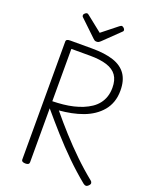

<svg xmlns="http://www.w3.org/2000/svg" viewBox="-242 -1527 1334 1672"><g transform="rotate(20 425.0 -691.5)"><path d="M207 14Q189 14 179.5 8Q170 2 170 -10V-1103Q170 -1115 179.5 -1120.5Q189 -1126 207 -1126H409Q531 -1126 610 -1099.5Q689 -1073 728.5 -1015.5Q768 -958 768 -865Q768 -807 751.5 -760Q735 -713 704.5 -676.5Q674 -640 632.5 -612Q591 -584 541 -565.5Q491 -547 436 -536Q381 -525 323 -520Q392 -436 467.5 -352.5Q543 -269 624.5 -190Q706 -111 793 -41Q802 -34 804 -22Q806 -10 790 5Q779 16 768 16Q757 16 744 6Q653 -68 566 -153.5Q479 -239 398 -330Q317 -421 242 -510V-10Q242 2 233.5 8Q225 14 207 14ZM242 -576Q292 -577 340.5 -582Q389 -587 433.5 -597.5Q478 -608 517 -624Q556 -640 589 -662Q622 -684 645.5 -714Q669 -744 681.5 -781.5Q694 -819 694 -865Q694 -935 664 -978Q634 -1021 571.5 -1041Q509 -1061 416 -1061H242ZM588 -1399Q596 -1399 606.5 -1389.5Q617 -1380 617 -1370Q617 -1368 616.5 -1364.5Q616 -1361 611 -1356L461 -1211Q454 -1206 447.5 -1200.5Q441 -1195 426 -1195Q412 -1195 405.5 -1200.5Q399 -1206 393 -1211L241 -1356Q237 -1361 236.5 -1365Q236 -1369 236 -1371Q236 -1381 246.5 -1390Q257 -1399 265 -1399Q271 -1399 275.5 -1396Q280 -1393 285 -1389L426 -1277L567 -1389Q574 -1393 578 -1396Q582 -1399 588 -1399Z"/></g></svg>

Font: Playwrite BR Light
Style: Regular
Weight: 300
Version: Version 1.003